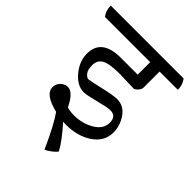

<svg xmlns="http://www.w3.org/2000/svg" viewBox="-244 -714 967 967"><g transform="rotate(45 239.5 -230.5)"><path d="M346 -391 245 -394Q171 -394 143.5 -378Q116 -362 116 -327.5Q116 -293 129 -278Q142 -263 152 -263Q162 -263 231 -279Q300 -295 326 -295Q374 -295 403 -253Q432 -211 432 -163Q432 -99 375 -60Q318 -21 233 -21Q221 -21 214 -22Q281 53 305 100Q298 110 280 124Q262 138 247 144Q193 23 154 -32Q53 -56 53 -107Q53 -131 70 -147Q87 -163 107 -163Q145 -163 180 -90Q200 -83 230 -83Q289 -83 336.5 -111Q384 -139 384 -185Q384 -231 341 -231Q321 -231 261.5 -215.5Q202 -200 183 -200Q135 -200 95.5 -247.5Q56 -295 56 -349Q56 -455 192 -455H312V-544H-10Q-30 -568 -30 -605H489Q509 -580 509 -544H379V-429Q379 -418 367 -404.5Q355 -391 346 -391Z"/></g></svg>

Font: Karma
Style: Regular
Weight: 400
Designer: Joana Correia
Foundry: Indian Type Foundry
Version: Version 1.202;PS 1.0;hotconv 1.0.78;makeotf.lib2.5.61930; tt